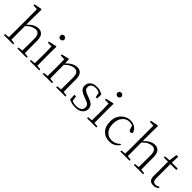

<svg xmlns="http://www.w3.org/2000/svg" viewBox="261 -2103 3420 3420"><g transform="rotate(45 1971.5 -393.0)"><path d="M470 0H384V-27L471 -36L473 -226V-334Q473 -412 447 -443Q421 -474 375 -474Q341 -474 295.5 -454.5Q250 -435 195 -379V-226L197 -36L277 -27V0H44V-27L132 -36L134 -226V-742L42 -746V-773L181 -800L197 -791L194 -637V-411Q245 -468 297.5 -495Q350 -522 399 -522Q463 -522 498.5 -479.5Q534 -437 534 -334V-226Q534 -144 536 -36L617 -27V0Z M811 -655Q790 -655 775.5 -668.5Q761 -682 761 -704Q761 -748 811 -754Q831 -754 846.5 -740Q862 -726 862 -704Q862 -661 811 -655ZM786 0H698V-27L787 -36Q790 -145 790 -226V-281Q790 -383 786 -456L693 -459V-485L840 -519L852 -511L850 -377V-226L852 -35L933 -27V0Z M1447 0H1360V-27L1448 -36L1450 -226V-334Q1450 -412 1424 -443Q1398 -474 1352 -474Q1318 -474 1272.5 -454Q1227 -434 1173 -380V-226L1175 -36L1255 -27V0H1022V-27L1110 -36L1112 -226V-281Q1112 -385 1109 -455L1017 -459V-485L1154 -519L1167 -511L1172 -412Q1223 -469 1275 -495.5Q1327 -522 1376 -522Q1440 -522 1475 -479.5Q1510 -437 1510 -335V-226L1512 -36L1593 -27V0Z M1846 14Q1800 14 1763 4.5Q1726 -5 1687 -23L1685 -137H1723L1740 -38Q1779 -16 1846 -16Q1915 -16 1949.5 -44.5Q1984 -73 1984 -116Q1984 -154 1960 -177.5Q1936 -201 1875 -221L1825 -240Q1765 -261 1730.5 -294.5Q1696 -328 1696 -382Q1696 -441 1741.5 -481.5Q1787 -522 1872 -522Q1916 -522 1950 -511Q1984 -500 2019 -478L2016 -376H1981L1966 -465Q1919 -491 1871 -491Q1811 -491 1781.5 -465Q1752 -439 1752 -399Q1752 -360 1777 -337Q1802 -314 1856 -296L1904 -278Q1978 -252 2009.5 -217Q2041 -182 2041 -132Q2041 -73 1992.5 -29.5Q1944 14 1846 14Z M2250 -655Q2229 -655 2214.5 -668.5Q2200 -682 2200 -704Q2200 -748 2250 -754Q2270 -754 2285.5 -740Q2301 -726 2301 -704Q2301 -661 2250 -655ZM2225 0H2137V-27L2226 -36Q2229 -145 2229 -226V-281Q2229 -383 2225 -456L2132 -459V-485L2279 -519L2291 -511L2289 -377V-226L2291 -35L2372 -27V0Z M2709 14Q2600 14 2534.5 -56Q2469 -126 2469 -248Q2469 -335 2504.5 -396.5Q2540 -458 2597 -490Q2654 -522 2719 -522Q2782 -522 2830.5 -489Q2879 -456 2899 -398Q2892 -368 2863 -368Q2827 -368 2821 -404L2798 -474Q2761 -491 2720 -491Q2641 -491 2587 -427.5Q2533 -364 2533 -255Q2533 -148 2587 -89Q2641 -30 2726 -30Q2816 -30 2886 -101L2901 -88Q2869 -40 2823 -13Q2777 14 2709 14Z M3403 0H3317V-27L3404 -36L3406 -226V-334Q3406 -412 3380 -443Q3354 -474 3308 -474Q3274 -474 3228.5 -454.5Q3183 -435 3128 -379V-226L3130 -36L3210 -27V0H2977V-27L3065 -36L3067 -226V-742L2975 -746V-773L3114 -800L3130 -791L3127 -637V-411Q3178 -468 3230.5 -495Q3283 -522 3332 -522Q3396 -522 3431.5 -479.5Q3467 -437 3467 -334V-226Q3467 -144 3469 -36L3550 -27V0Z M3818 14Q3759 14 3731.5 -17.5Q3704 -49 3704 -112Q3704 -157 3705 -196V-472H3600V-502L3707 -510L3728 -663H3771L3766 -508H3915V-472H3766V-115Q3766 -67 3783.5 -45.5Q3801 -24 3835 -24Q3858 -24 3875.5 -30Q3893 -36 3913 -47L3927 -29Q3887 14 3818 14Z"/></g></svg>

Font: Minh Nguyen ExtraLight
Style: Regular
Weight: 250
Designer: Ryoko NISHIZUKA 西塚涼子 (kana & ideographs); Frank Grießhammer (Latin, Greek & Cyrillic); Wenlong ZHANG 张文龙 (bopomofo); San
Foundry: Adobe
Version: Version 1.100;July 7, 2023;FontCreator 14.0.0.2814 64-bit